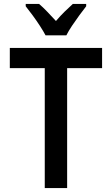

<svg xmlns="http://www.w3.org/2000/svg" viewBox="-20 -958 570 978"><path d="M208 0V-611H30V-714H500V-611H322V0ZM212 -778Q201 -799 183.5 -826Q166 -853 146.5 -879.5Q127 -906 111 -926V-938H179Q198 -922 220 -899Q242 -876 265 -851Q289 -879 309 -898.5Q329 -918 351 -938H419V-926Q404 -907 384.5 -880.5Q365 -854 347 -827Q329 -800 318 -778Z"/></svg>

Font: Noto Sans Mono Condensed SemiBold
Style: Regular
Weight: 600
Width: 3
Designer: Monotype Design Team
Foundry: Monotype Imaging Inc.
Version: Version 2.014